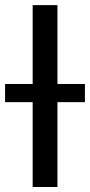

<svg xmlns="http://www.w3.org/2000/svg" viewBox="-55 -748 359 768"><path d="M174.8 -727.5V0H75.7V-727.5ZM-34.7 -339.4V-412.1H284.7V-339.4Z"/></svg>

Font: Inter Cardless Tabular
Style: Regular
Weight: 400
Designer: Rasmus Andersson
Foundry: rsms
Version: Version 4.000;git-4fc901f